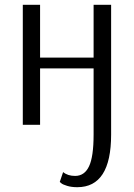

<svg xmlns="http://www.w3.org/2000/svg" viewBox="-20 -520 558 800"><path d="M302 260Q278 260 260 254.5Q242 249 236 244L229 238L243 197Q262 213 293 213Q332 213 351 173Q370 133 370 41V-235H147V0H75V-500H147V-280H370V-500H443V41Q443 260 302 260Z"/></svg>

Font: Arsenal
Style: Regular
Weight: 400
Designer: Andrij Shevchenko
Foundry: Stairsfor
Version: Version 2.001;PS 002.001;hotconv 1.0.88;makeotf.lib2.5.64775